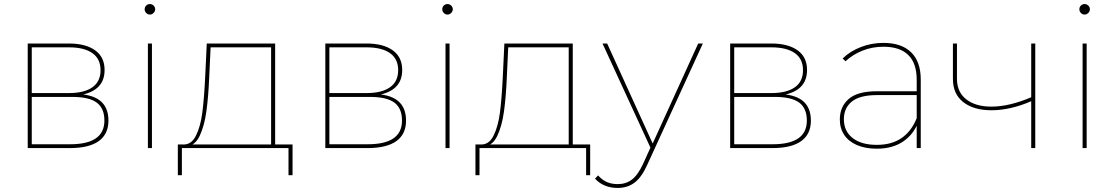

<svg xmlns="http://www.w3.org/2000/svg" viewBox="-20 -732 5508 949"><path d="M117 -517H320Q403 -517 450 -483.5Q497 -450 497 -386Q497 -323 452 -291Q407 -259 330 -259L343 -268Q432 -268 474 -235Q516 -202 516 -136Q516 -69 468 -34.5Q420 0 324 0H117ZM327 -19Q496 -19 496 -136Q496 -197 458 -225Q420 -253 337 -253H137V-19ZM321 -272Q396 -272 436.5 -300.5Q477 -329 477 -385Q477 -441 436.5 -469.5Q396 -498 321 -498H137V-272Z M711 -517H731V0H711ZM721 -660Q710 -660 702.5 -668Q695 -676 695 -686Q695 -697 702.5 -704.5Q710 -712 721 -712Q731 -712 739 -704.5Q747 -697 747 -686Q747 -676 739 -668Q731 -660 721 -660Z M1320 -498H1021L1014 -349Q1010 -253 1000 -181Q990 -109 967 -60.5Q944 -12 904 -10L883 -18Q925 -15 948 -60.5Q971 -106 980 -175.5Q989 -245 994 -349L1002 -517H1340V-10H1320ZM859 -18H1426V134H1406V0H879V134H859Z M1588 -517H1791Q1874 -517 1921 -483.5Q1968 -450 1968 -386Q1968 -323 1923 -291Q1878 -259 1801 -259L1814 -268Q1903 -268 1945 -235Q1987 -202 1987 -136Q1987 -69 1939 -34.5Q1891 0 1795 0H1588ZM1798 -19Q1967 -19 1967 -136Q1967 -197 1929 -225Q1891 -253 1808 -253H1608V-19ZM1792 -272Q1867 -272 1907.5 -300.5Q1948 -329 1948 -385Q1948 -441 1907.5 -469.5Q1867 -498 1792 -498H1608V-272Z M2182 -517H2202V0H2182ZM2192 -660Q2181 -660 2173.5 -668Q2166 -676 2166 -686Q2166 -697 2173.5 -704.5Q2181 -712 2192 -712Q2202 -712 2210 -704.5Q2218 -697 2218 -686Q2218 -676 2210 -668Q2202 -660 2192 -660Z M2791 -498H2492L2485 -349Q2481 -253 2471 -181Q2461 -109 2438 -60.5Q2415 -12 2375 -10L2354 -18Q2396 -15 2419 -60.5Q2442 -106 2451 -175.5Q2460 -245 2465 -349L2473 -517H2811V-10H2791ZM2330 -18H2897V134H2877V0H2350V134H2330Z M3033 197Q2999 197 2970.5 185.5Q2942 174 2921 151L2936 135Q2957 158 2980 168Q3003 178 3034 178Q3074 178 3103.5 155.5Q3133 133 3159 77L3197 -7L3202 -14L3431 -517H3454L3179 83Q3151 145 3116 171Q3081 197 3033 197ZM2958 -517H2981L3210 -14L3201 11Z M3589 -517H3792Q3875 -517 3922 -483.5Q3969 -450 3969 -386Q3969 -323 3924 -291Q3879 -259 3802 -259L3815 -268Q3904 -268 3946 -235Q3988 -202 3988 -136Q3988 -69 3940 -34.5Q3892 0 3796 0H3589ZM3799 -19Q3968 -19 3968 -136Q3968 -197 3930 -225Q3892 -253 3809 -253H3609V-19ZM3793 -272Q3868 -272 3908.5 -300.5Q3949 -329 3949 -385Q3949 -441 3908.5 -469.5Q3868 -498 3793 -498H3609V-272Z M4511 -123V-140V-338Q4511 -419 4469.5 -460Q4428 -501 4347 -501Q4291 -501 4242.5 -481.5Q4194 -462 4159 -429L4145 -443Q4182 -479 4235 -499.5Q4288 -520 4346 -520Q4436 -520 4483.5 -473.5Q4531 -427 4531 -339V0H4511ZM4314 3Q4257 3 4215.5 -15Q4174 -33 4152.5 -65.5Q4131 -98 4131 -142Q4131 -204 4174.5 -242.5Q4218 -281 4315 -281H4522V-262H4314Q4230 -262 4190.5 -230Q4151 -198 4151 -143Q4151 -84 4194 -50Q4237 -16 4314 -16Q4387 -16 4436 -49.5Q4485 -83 4511 -148L4521 -135Q4499 -71 4446 -34Q4393 3 4314 3Z M5080 -233Q4975 -187 4880 -187Q4793 -187 4741.5 -227Q4690 -267 4690 -342V-517H4710V-342Q4710 -277 4756 -241Q4802 -205 4880 -205Q4970 -205 5081 -253ZM5077 -517H5097V0H5077Z M5331 -517H5351V0H5331ZM5341 -660Q5330 -660 5322.5 -668Q5315 -676 5315 -686Q5315 -697 5322.5 -704.5Q5330 -712 5341 -712Q5351 -712 5359 -704.5Q5367 -697 5367 -686Q5367 -676 5359 -668Q5351 -660 5341 -660Z"/></svg>

Font: Montserrat
Style: Regular
Weight: 400
Designer: Julieta Ulanovsky
Foundry: Julieta Ulanovsky
Version: Version 8.000